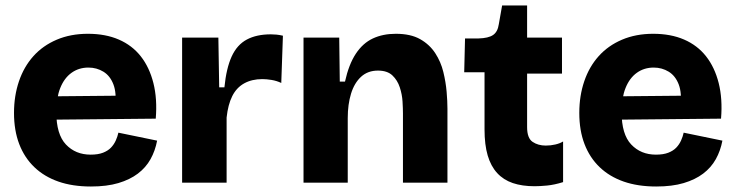

<svg xmlns="http://www.w3.org/2000/svg" viewBox="-20 -665 2681 699"><path d="M311 14Q244 14 192.5 -4Q141 -22 105 -56.5Q69 -91 50 -140.5Q31 -190 31 -254Q31 -316 49 -369Q67 -422 101.5 -460.5Q136 -499 186.5 -520.5Q237 -542 300 -542Q364 -542 412.5 -521Q461 -500 492.5 -460Q524 -420 538.5 -362.5Q553 -305 547 -233L136 -229V-314L453 -317L399 -277Q405 -326 393 -357.5Q381 -389 356.5 -404Q332 -419 302 -419Q267 -419 240.5 -400Q214 -381 199.5 -345Q185 -309 185 -257Q185 -176 220 -139Q255 -102 310 -102Q337 -102 355 -109Q373 -116 384 -127.5Q395 -139 401.5 -153.5Q408 -168 411 -182L552 -153Q545 -116 528 -85.5Q511 -55 482 -33Q453 -11 411 1.5Q369 14 311 14Z M643 0V-249V-528H775L778 -347H797Q804 -417 823.5 -459.5Q843 -502 878.5 -521Q914 -540 966 -540Q976 -540 986.5 -539Q997 -538 1010 -535L1004 -363Q987 -371 968.5 -374Q950 -377 935 -377Q897 -377 869 -361.5Q841 -346 825.5 -315Q810 -284 805 -237V0Z M1085 0V-316V-528H1215L1217 -368H1236Q1250 -431 1275.5 -469.5Q1301 -508 1337.5 -525Q1374 -542 1421 -542Q1475 -542 1509.5 -522.5Q1544 -503 1564.5 -471.5Q1585 -440 1594 -403Q1603 -366 1606 -331Q1609 -296 1609 -269V0H1447V-252Q1447 -269 1445.5 -295Q1444 -321 1435.5 -347Q1427 -373 1408.5 -390.5Q1390 -408 1356 -408Q1319 -408 1294.5 -385.5Q1270 -363 1258 -324Q1246 -285 1246 -235V0Z M1926 13Q1881 13 1847 1.5Q1813 -10 1790 -35Q1767 -60 1755.5 -99Q1744 -138 1744 -194V-402H1670L1673 -525H1722Q1758 -526 1775 -537.5Q1792 -549 1796 -577L1808 -645H1899V-528H2026V-397H1899V-202Q1899 -162 1919 -148.5Q1939 -135 1967 -135Q1985 -135 2002 -139Q2019 -143 2030 -150V-2Q1998 8 1971.5 10.5Q1945 13 1926 13Z M2369 14Q2302 14 2250.5 -4Q2199 -22 2163 -56.5Q2127 -91 2108 -140.5Q2089 -190 2089 -254Q2089 -316 2107 -369Q2125 -422 2159.5 -460.5Q2194 -499 2244.5 -520.5Q2295 -542 2358 -542Q2422 -542 2470.5 -521Q2519 -500 2550.5 -460Q2582 -420 2596.5 -362.5Q2611 -305 2605 -233L2194 -229V-314L2511 -317L2457 -277Q2463 -326 2451 -357.5Q2439 -389 2414.5 -404Q2390 -419 2360 -419Q2325 -419 2298.5 -400Q2272 -381 2257.5 -345Q2243 -309 2243 -257Q2243 -176 2278 -139Q2313 -102 2368 -102Q2395 -102 2413 -109Q2431 -116 2442 -127.5Q2453 -139 2459.5 -153.5Q2466 -168 2469 -182L2610 -153Q2603 -116 2586 -85.5Q2569 -55 2540 -33Q2511 -11 2469 1.5Q2427 14 2369 14Z"/></svg>

Font: Bricolage Grotesque 48pt Condensed ExtraBold ExtraBold
Style: Regular
Weight: 800
Version: Version 1.000;gftools[0.9.30]